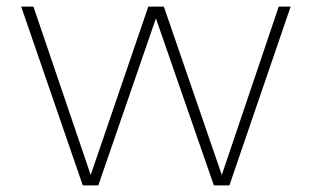

<svg xmlns="http://www.w3.org/2000/svg" viewBox="-20 -560 942 580"><path d="M230 0 44 -540H81L254 -31.5L428 -540H475L650 -31.5L822 -540H858L673 0H626L451 -504.5L277 0Z"/></svg>

Font: Encode Sans Exp Th
Style: Regular
Weight: 100
Width: 7
Designer: Multiple Designers
Foundry: Impallari Type
Version: Version 3.002; ttfautohint (v1.8.3) -l 8 -r 50 -G 200 -x 14 